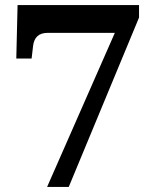

<svg xmlns="http://www.w3.org/2000/svg" viewBox="-20 -734 599 754"><path d="M165 0 431 -605H168Q141 -605 127 -592Q113 -579 110 -554L104.1 -504H44L49 -714H526V-665L250 0Z"/></svg>

Font: Noto Serif Gujarati
Style: Regular
Weight: 400
Designer: Universal Thirst, Indian Type Foundry and the Monotype Design Team
Foundry: Monotype Imaging Inc.
Version: Version 2.102